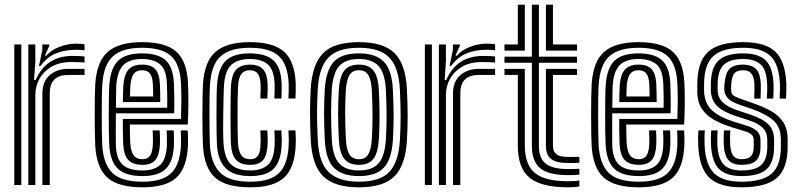

<svg xmlns="http://www.w3.org/2000/svg" viewBox="-20 -790 3410 820"><path d="M146.5 -508.5 160.8 -577.5V-600H190.5L191 -596L171.8 -552H177.2Q198 -575.8 233.1 -589.6Q268.2 -603.5 304.2 -603.5Q321.8 -603.5 341 -601V-575Q327.5 -577.5 306.5 -577.5Q256.5 -577.5 218.8 -561.9Q181 -546.2 153.2 -508.5ZM101 0V-600H130.8L131 -528L125.5 -448.5H132.2Q157 -503 196.4 -527.1Q235.8 -551.2 290 -551.2Q304.5 -551.2 319.8 -550.5Q335 -549.8 341 -549V-523Q333.5 -523.8 316.6 -524.4Q299.8 -525 284.2 -525Q234.5 -525 200.2 -505.1Q166 -485.2 148.5 -453.4Q131 -421.5 131 -385.2V0ZM41 0V-600H71V0ZM161 0V-388Q161 -442.5 192.6 -469.2Q224.2 -496 270.2 -496H341V-469.8Q325 -470 305.8 -469.9Q286.5 -469.8 270.2 -469.8Q192.5 -469.8 192.5 -391.2V0Z M588.8 10Q484.2 10 438.2 -31.9Q392.2 -73.8 386.8 -167.5Q385.8 -187 385.1 -223.2Q384.5 -259.5 384.5 -300.6Q384.5 -341.8 385.1 -377Q385.8 -412.2 386.8 -429.8Q393.2 -528.8 441.2 -569.4Q489.2 -610 586.8 -610Q687.2 -610 732.8 -569.6Q778.2 -529.2 782.8 -436Q784.8 -394.5 784.5 -347.5Q784.2 -300.5 781.8 -258H534.5Q534.8 -235.2 535.2 -211.1Q535.8 -187 536.2 -179.8Q538.8 -143.8 550.6 -126.9Q562.5 -110 588.8 -110Q610.5 -110 620.9 -125.1Q631.2 -140.2 633 -175Q633.8 -191.5 632 -233H662Q664 -192.8 663 -173.8Q660.8 -126.8 643.4 -106.4Q626 -86 588.8 -86Q547 -86 527.8 -107Q508.5 -128 506 -176.2Q505.2 -193 504.9 -221.4Q504.5 -249.8 504.5 -282H753Q754.2 -315.2 754.5 -356Q754.8 -396.8 752.8 -434.5Q748.8 -515.8 710.4 -550.9Q672 -586 586.8 -586Q503.5 -586 463 -550.2Q422.5 -514.5 416.8 -428Q415.5 -409.2 415 -373Q414.5 -336.8 414.5 -295.8Q414.5 -254.8 415.1 -220.4Q415.8 -186 416.5 -170.8Q421.5 -88.8 460 -51.4Q498.5 -14 588.8 -14Q672.8 -14 710.8 -50.1Q748.8 -86.2 752.8 -169Q753.5 -185.2 753 -202.1Q752.5 -219 751.8 -233H781.8Q782.5 -219.8 783 -202Q783.5 -184.2 782.8 -168Q778.2 -72.5 733.1 -31.2Q688 10 588.8 10ZM588.8 -38Q517.2 -38 484 -68.8Q450.8 -99.5 446.5 -171.8Q445.5 -187.2 445 -221.2Q444.5 -255.2 444.5 -295.6Q444.5 -336 445 -371.8Q445.5 -407.5 446.8 -426.2Q451.8 -498.5 484 -530.2Q516.2 -562 586.8 -562Q655 -562 687.2 -532.8Q719.5 -503.5 722.8 -433.8Q724 -404.2 724.4 -371.4Q724.8 -338.5 723.8 -306H474.8Q474.5 -264.5 474.5 -233.4Q474.5 -202.2 474.8 -174Q475.8 -114 502.1 -88Q528.5 -62 588.8 -62Q637.2 -62 663.5 -85.2Q689.8 -108.5 692.8 -170.5Q693.2 -184.5 693 -200Q692.8 -215.5 691.8 -233H721.8Q722.5 -217.8 723 -202Q723.5 -186.2 722.8 -169.8Q719.5 -99.5 688.2 -68.8Q657 -38 588.8 -38ZM475 -330H694.2Q695 -384.5 692.8 -433.2Q690 -494.5 662.4 -516.2Q634.8 -538 586.8 -538Q532.5 -538 506.6 -511.8Q480.8 -485.5 476.5 -424Q476.2 -417.8 475.8 -391.2Q475.2 -364.8 475 -330ZM504.8 -354Q505 -374 505.5 -393.9Q506 -413.8 506.5 -422.2Q510 -471.5 528.8 -492.8Q547.5 -514 586.8 -514Q626.2 -514 643.6 -494Q661 -474 663 -430Q663.8 -415 664.1 -393.5Q664.5 -372 664.5 -354ZM535 -378H634.2Q634.2 -390.2 633.9 -404.8Q633.5 -419.2 633 -429Q631.5 -461 620.8 -475.5Q610 -490 586.8 -490Q562.5 -490 550.8 -474Q539 -458 536.5 -420.8Q535.8 -407 535 -378Z M1048.8 10Q944.2 10 898.2 -31.9Q852.2 -73.8 846.8 -167.5Q845.8 -187 845.1 -223.2Q844.5 -259.5 844.5 -300.6Q844.5 -341.8 845.1 -377Q845.8 -412.2 846.8 -429.8Q853.2 -528.8 901.2 -569.4Q949.2 -610 1046.8 -610Q1147.2 -610 1192.8 -569.6Q1238.2 -529.2 1242.8 -436Q1243.5 -420.5 1243 -401.9Q1242.5 -383.2 1241.8 -369.2H1211.8Q1212.5 -384.2 1213 -401.4Q1213.5 -418.5 1212.8 -434.8Q1208.8 -515.8 1170.4 -550.9Q1132 -586 1046.8 -586Q963.5 -586 923 -550.2Q882.5 -514.5 876.8 -428Q875.5 -409.2 875 -373Q874.5 -336.8 874.5 -295.6Q874.5 -254.5 875.1 -220.1Q875.8 -185.8 876.5 -170.8Q881 -92.2 919.8 -53.1Q958.5 -14 1048.8 -14Q1132.8 -14 1170.8 -50.1Q1208.8 -86.2 1212.8 -169Q1213.5 -184.5 1213.4 -197.8Q1213.2 -211 1211.8 -233H1241.8Q1243.2 -212 1243.4 -198.2Q1243.5 -184.5 1242.8 -168Q1238.2 -72.5 1193.1 -31.2Q1148 10 1048.8 10ZM1048.8 -38Q976.5 -38 943.4 -72.2Q910.2 -106.5 906.5 -171.8Q905.5 -187.2 905 -221.2Q904.5 -255.2 904.5 -295.8Q904.5 -336.2 905 -372Q905.5 -407.8 906.8 -426.2Q911.8 -498.5 944 -530.2Q976.2 -562 1046.8 -562Q1114 -562 1146.8 -533.1Q1179.5 -504.2 1182.8 -434Q1183.5 -419.2 1183 -402.4Q1182.5 -385.5 1181.8 -369.2H1151.8Q1152.5 -386.5 1153 -402.6Q1153.5 -418.8 1152.8 -433.2Q1150 -493 1123.1 -515.5Q1096.2 -538 1046.8 -538Q996.2 -538 968.5 -513.6Q940.8 -489.2 936.5 -424Q936 -416.2 935.1 -386Q934.2 -355.8 933.6 -316Q933 -276.2 933 -238.8Q933 -201.2 934.5 -179Q938.8 -113.5 966.6 -87.8Q994.5 -62 1048.8 -62Q1097.5 -62 1123.6 -85.4Q1149.8 -108.8 1152.8 -170.5Q1153.2 -183.2 1153.2 -195.6Q1153.2 -208 1151.8 -233H1181.8Q1183.5 -207 1183.4 -195.2Q1183.2 -183.5 1182.8 -169.8Q1179.5 -99.5 1148.2 -68.8Q1117 -38 1048.8 -38ZM1048.8 -86Q1008 -86 988.2 -107.2Q968.5 -128.5 966 -179.8Q965.2 -197 964.9 -230.9Q964.5 -264.8 964.5 -303.4Q964.5 -342 965 -374.6Q965.5 -407.2 966.5 -422.2Q970 -476.5 991 -495.2Q1012 -514 1046.8 -514Q1084.8 -514 1102.9 -494.6Q1121 -475.2 1123 -430.2Q1123.5 -423.2 1123.2 -408.1Q1123 -393 1121.8 -369.2H1092Q1092.8 -389.2 1093.1 -404.9Q1093.5 -420.5 1093 -429Q1091.5 -461 1080.8 -475.5Q1070 -490 1046.8 -490Q1023.5 -490 1011.2 -474.6Q999 -459.2 996.5 -420.5Q995.5 -403.8 995 -369.6Q994.5 -335.5 994.5 -296.6Q994.5 -257.8 995 -225.5Q995.5 -193.2 996.2 -180Q998.8 -142.5 1011.1 -126.2Q1023.5 -110 1048.8 -110Q1071.8 -110 1081.8 -125.1Q1091.8 -140.2 1092.8 -173.8Q1093.2 -186 1093.2 -195.5Q1093.2 -205 1091.8 -233H1121.8Q1123 -211.8 1123.2 -197.1Q1123.5 -182.5 1123 -173.8Q1120.8 -126.8 1103.4 -106.4Q1086 -86 1048.8 -86Z M1513 10Q1409.2 10 1361 -36.5Q1312.8 -83 1307.2 -190.8Q1304 -257 1304 -307.5Q1304 -358 1307 -410Q1313 -514 1359.1 -562Q1405.2 -610 1513 -610Q1617.5 -610 1664.9 -563.1Q1712.2 -516.2 1717.8 -410Q1721.2 -342 1721 -291.4Q1720.8 -240.8 1718 -191Q1712 -84.5 1665 -37.2Q1618 10 1513 10ZM1513 -14Q1604.8 -14 1643.8 -57.1Q1682.8 -100.2 1688 -192.8Q1690.8 -242 1691 -290.4Q1691.2 -338.8 1687.8 -408.8Q1683 -502.5 1642.6 -544.2Q1602.2 -586 1513 -586Q1422 -586 1382.1 -543.8Q1342.2 -501.5 1337 -408.2Q1334.5 -362.5 1334 -312.9Q1333.5 -263.2 1337.2 -191.2Q1342.2 -93.5 1385 -53.8Q1427.8 -14 1513 -14ZM1513 -38Q1443 -38 1407.1 -72.5Q1371.2 -107 1367 -194.2Q1364 -254.2 1364.1 -307.6Q1364.2 -361 1366.8 -405.2Q1371.5 -487 1404.2 -524.5Q1437 -562 1513 -562Q1584.2 -562 1618.9 -527Q1653.5 -492 1657.8 -408.2Q1661.2 -341.2 1661.1 -291.4Q1661 -241.5 1658.2 -195.8Q1653.5 -111 1620 -74.5Q1586.5 -38 1513 -38ZM1513 -62Q1570.8 -62 1597.5 -93.2Q1624.2 -124.5 1628.2 -196.8Q1630.8 -238 1631 -289.4Q1631.2 -340.8 1628 -405Q1624.5 -477.2 1597.1 -507.6Q1569.8 -538 1513 -538Q1454.8 -538 1427.9 -507Q1401 -476 1396.8 -404.2Q1394.5 -364.5 1394.1 -312.9Q1393.8 -261.2 1397 -195.5Q1400.8 -122.5 1428.5 -92.2Q1456.2 -62 1513 -62ZM1513 -86Q1470.8 -86 1450.4 -111.5Q1430 -137 1427 -197Q1424 -256 1424 -304.4Q1424 -352.8 1426.8 -403Q1430.2 -462.5 1450.1 -488.2Q1470 -514 1513 -514Q1553.8 -514 1574.4 -489.4Q1595 -464.8 1598 -404Q1601 -343.8 1601 -293.6Q1601 -243.5 1598.2 -198Q1595 -138 1575.1 -112Q1555.2 -86 1513 -86ZM1513 -110Q1541.2 -110 1553.5 -131.9Q1565.8 -153.8 1568.2 -199.5Q1570.8 -242 1571 -289.8Q1571.2 -337.5 1568 -402.5Q1566 -446.5 1553.8 -468.2Q1541.5 -490 1513 -490Q1484.2 -490 1471.9 -468.5Q1459.5 -447 1456.8 -401.5Q1454 -353.5 1454 -307.5Q1454 -261.5 1457 -198Q1459.2 -151.2 1472.4 -130.6Q1485.5 -110 1513 -110Z M1900 -508.5 1914.2 -577.5V-600H1944L1944.5 -596L1925.2 -552H1930.8Q1951.5 -575.8 1986.6 -589.6Q2021.8 -603.5 2057.8 -603.5Q2075.2 -603.5 2094.5 -601V-575Q2081 -577.5 2060 -577.5Q2010 -577.5 1972.2 -561.9Q1934.5 -546.2 1906.8 -508.5ZM1854.5 0V-600H1884.2L1884.5 -528L1879 -448.5H1885.8Q1910.5 -503 1949.9 -527.1Q1989.2 -551.2 2043.5 -551.2Q2058 -551.2 2073.2 -550.5Q2088.5 -549.8 2094.5 -549V-523Q2087 -523.8 2070.1 -524.4Q2053.2 -525 2037.8 -525Q1988 -525 1953.8 -505.1Q1919.5 -485.2 1902 -453.4Q1884.5 -421.5 1884.5 -385.2V0ZM1794.5 0V-600H1824.5V0ZM1914.5 0V-388Q1914.5 -442.5 1946.1 -469.2Q1977.8 -496 2023.8 -496H2094.5V-469.8Q2078.5 -470 2059.2 -469.9Q2040 -469.8 2023.8 -469.8Q1946 -469.8 1946 -391.2V0Z M2406.5 -42Q2323.5 -42 2287.5 -71.2Q2251.5 -100.5 2251.5 -168V-522H2134.5V-548H2251.5V-770H2281.5V-548H2444.5V-522H2281.5V-168Q2281.5 -114.5 2310.5 -91.2Q2339.5 -68 2406.5 -68Q2418.5 -68 2430 -68.2Q2441.5 -68.5 2454.5 -69.2V-44.2Q2437.5 -42 2406.5 -42ZM2134.5 -574V-600H2191.5V-770H2221.5V-574ZM2311.5 -574V-770H2341.5V-600H2444.5V-574ZM2406.5 10Q2291.5 10 2241.5 -31.2Q2191.5 -72.5 2191.5 -168V-470H2134.5V-496H2221.5V-168Q2221.5 -86.8 2264.4 -51.4Q2307.2 -16 2406.5 -16Q2439 -16 2454.5 -19.2V5.8Q2436.8 10 2406.5 10ZM2406.5 -93.8Q2355.8 -93.8 2333.6 -111Q2311.5 -128.2 2311.5 -168V-496H2444.5V-470H2341.5V-168Q2341.5 -142.2 2356.6 -131Q2371.8 -119.8 2406.5 -119.8Q2451.5 -119.8 2454.5 -120V-95Q2447.5 -94.5 2436.6 -94.1Q2425.8 -93.8 2406.5 -93.8Z M2708.8 10Q2604.2 10 2558.2 -31.9Q2512.2 -73.8 2506.8 -167.5Q2505.8 -187 2505.1 -223.2Q2504.5 -259.5 2504.5 -300.6Q2504.5 -341.8 2505.1 -377Q2505.8 -412.2 2506.8 -429.8Q2513.2 -528.8 2561.2 -569.4Q2609.2 -610 2706.8 -610Q2807.2 -610 2852.8 -569.6Q2898.2 -529.2 2902.8 -436Q2904.8 -394.5 2904.5 -347.5Q2904.2 -300.5 2901.8 -258H2654.5Q2654.8 -235.2 2655.2 -211.1Q2655.8 -187 2656.2 -179.8Q2658.8 -143.8 2670.6 -126.9Q2682.5 -110 2708.8 -110Q2730.5 -110 2740.9 -125.1Q2751.2 -140.2 2753 -175Q2753.8 -191.5 2752 -233H2782Q2784 -192.8 2783 -173.8Q2780.8 -126.8 2763.4 -106.4Q2746 -86 2708.8 -86Q2667 -86 2647.8 -107Q2628.5 -128 2626 -176.2Q2625.2 -193 2624.9 -221.4Q2624.5 -249.8 2624.5 -282H2873Q2874.2 -315.2 2874.5 -356Q2874.8 -396.8 2872.8 -434.5Q2868.8 -515.8 2830.4 -550.9Q2792 -586 2706.8 -586Q2623.5 -586 2583 -550.2Q2542.5 -514.5 2536.8 -428Q2535.5 -409.2 2535 -373Q2534.5 -336.8 2534.5 -295.8Q2534.5 -254.8 2535.1 -220.4Q2535.8 -186 2536.5 -170.8Q2541.5 -88.8 2580 -51.4Q2618.5 -14 2708.8 -14Q2792.8 -14 2830.8 -50.1Q2868.8 -86.2 2872.8 -169Q2873.5 -185.2 2873 -202.1Q2872.5 -219 2871.8 -233H2901.8Q2902.5 -219.8 2903 -202Q2903.5 -184.2 2902.8 -168Q2898.2 -72.5 2853.1 -31.2Q2808 10 2708.8 10ZM2708.8 -38Q2637.2 -38 2604 -68.8Q2570.8 -99.5 2566.5 -171.8Q2565.5 -187.2 2565 -221.2Q2564.5 -255.2 2564.5 -295.6Q2564.5 -336 2565 -371.8Q2565.5 -407.5 2566.8 -426.2Q2571.8 -498.5 2604 -530.2Q2636.2 -562 2706.8 -562Q2775 -562 2807.2 -532.8Q2839.5 -503.5 2842.8 -433.8Q2844 -404.2 2844.4 -371.4Q2844.8 -338.5 2843.8 -306H2594.8Q2594.5 -264.5 2594.5 -233.4Q2594.5 -202.2 2594.8 -174Q2595.8 -114 2622.1 -88Q2648.5 -62 2708.8 -62Q2757.2 -62 2783.5 -85.2Q2809.8 -108.5 2812.8 -170.5Q2813.2 -184.5 2813 -200Q2812.8 -215.5 2811.8 -233H2841.8Q2842.5 -217.8 2843 -202Q2843.5 -186.2 2842.8 -169.8Q2839.5 -99.5 2808.2 -68.8Q2777 -38 2708.8 -38ZM2595 -330H2814.2Q2815 -384.5 2812.8 -433.2Q2810 -494.5 2782.4 -516.2Q2754.8 -538 2706.8 -538Q2652.5 -538 2626.6 -511.8Q2600.8 -485.5 2596.5 -424Q2596.2 -417.8 2595.8 -391.2Q2595.2 -364.8 2595 -330ZM2624.8 -354Q2625 -374 2625.5 -393.9Q2626 -413.8 2626.5 -422.2Q2630 -471.5 2648.8 -492.8Q2667.5 -514 2706.8 -514Q2746.2 -514 2763.6 -494Q2781 -474 2783 -430Q2783.8 -415 2784.1 -393.5Q2784.5 -372 2784.5 -354ZM2655 -378H2754.2Q2754.2 -390.2 2753.9 -404.8Q2753.5 -419.2 2753 -429Q2751.5 -461 2740.8 -475.5Q2730 -490 2706.8 -490Q2682.5 -490 2670.8 -474Q2659 -458 2656.5 -420.8Q2655.8 -407 2655 -378Z M3147 -86Q3108.8 -86 3091 -106.4Q3073.2 -126.8 3071 -173.5Q3070.5 -185 3070.6 -201.5Q3070.8 -218 3071.8 -233H3099Q3097 -202 3098.2 -175.5Q3100 -140.2 3111.4 -125.1Q3122.8 -110 3147 -110Q3175 -110 3187 -122.6Q3199 -135.2 3199 -164V-192Q3199 -207.8 3189.1 -215.9Q3179.2 -224 3162.5 -229L3107 -246Q3066.5 -258.5 3032.6 -276.5Q2998.8 -294.5 2978.4 -324Q2958 -353.5 2958 -400V-429Q2958 -526 3003.5 -568Q3049 -610 3154 -610Q3248.2 -610 3290.9 -569.6Q3333.5 -529.2 3338 -436Q3338.8 -420 3338.2 -402.4Q3337.8 -384.8 3337 -369H3309.8Q3310.2 -382.8 3310.9 -401Q3311.5 -419.2 3310.8 -434.5Q3306.8 -515.8 3270.4 -550.9Q3234 -586 3154 -586Q3064.5 -586 3025.8 -549.6Q2987 -513.2 2987 -429Q2987 -422.8 2986.9 -414.5Q2986.8 -406.2 2987 -400Q2989 -348.8 3020.5 -319.2Q3052 -289.8 3115.2 -270L3169.5 -253Q3202.8 -242.5 3215.4 -227.8Q3228 -213 3228 -192V-164Q3228 -122.2 3209.1 -104.1Q3190.2 -86 3147 -86ZM3147 -38Q3080.5 -38 3050.2 -68.9Q3020 -99.8 3016.5 -170.8Q3016 -183.5 3016.1 -202Q3016.2 -220.5 3017.5 -233H3044.8Q3043.8 -220.8 3043.5 -203.2Q3043.2 -185.8 3043.8 -172.2Q3046.5 -113.2 3070.6 -87.6Q3094.8 -62 3147 -62Q3206 -62 3231.5 -85.8Q3257 -109.5 3257 -164V-192Q3257 -224 3237.9 -243.6Q3218.8 -263.2 3176.2 -277L3123.8 -294Q3067.2 -312.5 3042.8 -337.1Q3018.2 -361.8 3016 -400Q3015.8 -406.8 3015.9 -415Q3016 -423.2 3016 -429Q3016 -500.2 3048.1 -531.1Q3080.2 -562 3154 -562Q3219.8 -562 3250 -532.2Q3280.2 -502.5 3283.5 -433.8Q3284 -420.5 3283.8 -404.9Q3283.5 -389.2 3282.5 -369H3255.2Q3256 -387.8 3256.5 -402.4Q3257 -417 3256.2 -433.2Q3253.5 -493.5 3227.4 -515.8Q3201.2 -538 3154 -538Q3095.8 -538 3070.4 -512.6Q3045 -487.2 3045 -429Q3045 -422.8 3044.9 -414.4Q3044.8 -406 3045 -400Q3047 -372 3067 -352.5Q3087 -333 3132 -318L3183.2 -301Q3236.5 -283.5 3261.2 -259.2Q3286 -235 3286 -192V-164Q3286 -96.5 3253.8 -67.2Q3221.5 -38 3147 -38ZM3147 10Q3052.5 10 3009.5 -31.2Q2966.5 -72.5 2962 -168Q2961.2 -183.8 2961.4 -202.2Q2961.5 -220.8 2963 -233H2990.2Q2989 -221.5 2988.8 -204Q2988.5 -186.5 2989.2 -169.5Q2993.2 -86.2 3029.9 -50.1Q3066.5 -14 3147 -14Q3237 -14 3276 -48.8Q3315 -83.5 3315 -164V-192Q3315 -249.5 3281.2 -277.4Q3247.5 -305.2 3190 -325L3140.2 -342Q3099.8 -356 3087.8 -371.4Q3075.8 -386.8 3074 -400Q3073 -405.8 3073.2 -413.9Q3073.5 -422 3074 -429Q3077.5 -474.5 3094.2 -494.2Q3111 -514 3154 -514Q3187.5 -514 3207.2 -496.8Q3227 -479.5 3229.2 -430.2Q3229.8 -420 3229.2 -403.4Q3228.8 -386.8 3228.2 -369H3201Q3201.5 -385.8 3202 -401.9Q3202.5 -418 3202 -429Q3200.5 -461.5 3189.2 -475.8Q3178 -490 3154 -490Q3126.5 -490 3115.8 -475.9Q3105 -461.8 3103 -429Q3101.8 -412 3103 -400Q3104.2 -385.5 3117.2 -379Q3130.2 -372.5 3148.8 -366L3197 -349Q3238.8 -334.5 3272 -316.4Q3305.2 -298.2 3324.6 -269.1Q3344 -240 3344 -192V-164Q3344 -70.8 3298.2 -30.4Q3252.5 10 3147 10Z"/></svg>

Font: Big Shoulders Inline Display Black
Style: Regular
Weight: 900
Designer: Patric King
Foundry: XO Type Co
Version: Version 1.000